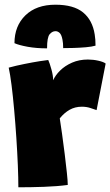

<svg xmlns="http://www.w3.org/2000/svg" viewBox="-20 -792 469 816"><path d="M206 -451Q215 -472 235.5 -492.2Q256 -512.5 286.2 -525.8Q316.5 -539 353.5 -539Q376 -539 398 -534Q420 -529 429 -522L390.5 -324Q380 -328 363.5 -333.2Q347 -338.5 328 -338.5Q299 -338.5 276 -325.5Q253 -312.5 234 -289Q238 -263.5 243.8 -222.5Q249.5 -181.5 255 -137.5Q260.5 -93.5 264.2 -57.8Q268 -22 268 -6Q223.5 0 167.5 2Q111.5 4 58 4Q58 -35 55.8 -89.8Q53.5 -144.5 49.5 -205.5Q45.5 -266.5 40.2 -325Q35 -383.5 29 -430.8Q23 -478 17 -504.5Q48 -513 84.2 -520.2Q120.5 -527.5 149 -532Q177.5 -536.5 185 -537Q191 -524.5 198.5 -497.2Q206 -470 206 -451ZM41.5 -608.5Q41.5 -681.5 88 -726.8Q134.5 -772 215.5 -772Q293 -772 333 -739.2Q373 -706.5 382.5 -645.5Q386 -625 386 -598Q371 -593.5 345.2 -591.2Q319.5 -589 293 -588.2Q266.5 -587.5 248.5 -587.5Q248.5 -609.5 245.5 -623.5Q241.5 -644.5 233.5 -652Q225.5 -659.5 216 -659.5Q202 -659.5 191 -646.5Q180 -633.5 180 -586.5Q134.5 -586.5 97.5 -593.2Q60.5 -600 41.5 -608.5Z"/></svg>

Font: Grandstander Black
Style: Regular
Weight: 900
Designer: Tyler Finck
Foundry: Etcetera Type Co
Version: Version 1.200; ttfautohint (v1.8.3)